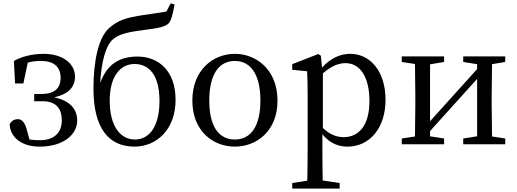

<svg xmlns="http://www.w3.org/2000/svg" viewBox="-20 -852 3051 1134"><path d="M69 -359H118L144 -482C167 -489 193 -492 223 -492C295 -492 338 -460 338 -392C338 -332 303 -297 226 -297H182V-254H232C318 -254 345 -203 345 -141C345 -62 292 -24 218 -24C194 -24 174 -25 154 -28L136 -94C127 -125 110 -148 88 -148C66 -149 47 -139 37 -117C42 -35 114 14 214 14C354 14 436 -57 436 -140C436 -210 390 -259 300 -277C385 -296 423 -338 423 -400C423 -477 349 -534 239 -534C172 -534 107 -518 62 -492Z M777 -28C693 -28 628 -104 628 -257C628 -404 692 -474 775 -474C862 -474 922 -406 922 -256C922 -105 862 -28 777 -28ZM988 -832 963 -784C919 -776 872 -770 826 -763C727 -748 675 -733 622 -684C559 -625 532 -484 532 -329C532 -90 625 14 775 14C900 14 1017 -82 1017 -263C1017 -437 913 -518 792 -518C678 -518 608 -465 572 -361C578 -486 605 -588 651 -623C692 -656 750 -664 838 -676C909 -685 955 -692 977 -715C992 -733 1002 -773 1011 -826Z M1367 14C1495 14 1619 -77 1619 -258C1619 -440 1494 -534 1367 -534C1239 -534 1116 -439 1116 -258C1116 -78 1238 14 1367 14ZM1367 -28C1271 -28 1216 -107 1216 -258C1216 -410 1271 -492 1367 -492C1462 -492 1518 -410 1518 -258C1518 -107 1462 -28 1367 -28Z M1887 -419C1946 -469 1987 -479 2021 -479C2104 -479 2162 -402 2162 -255C2162 -104 2094 -42 2010 -42C1968 -42 1929 -57 1887 -96ZM1875 -523 1860 -533 1706 -473V-440L1794 -431C1796 -387 1797 -348 1797 -287V31C1797 90 1796 153 1795 215L1706 229V262H1986V229L1886 214C1885 152 1884 88 1884 28V-59C1931 -2 1983 14 2033 14C2161 14 2257 -93 2257 -263C2257 -431 2166 -534 2049 -534C1991 -534 1934 -510 1882 -453Z M2964 -486V-519H2716V-486L2798 -473V-444L2520 -136V-472L2603 -486V-519H2353V-486L2431 -474C2432 -418 2433 -342 2433 -289V-230C2433 -177 2432 -101 2431 -46L2353 -34V0H2603V-34L2520 -47V-78L2798 -386V-47L2716 -34V0H2964V-34L2886 -46C2885 -101 2884 -177 2884 -230V-289C2884 -342 2885 -418 2886 -473Z"/></svg>

Font: Source Han Serif JP Medium
Style: Regular
Weight: 500
Designer: Ryoko NISHIZUKA 西塚涼子 (kana & ideographs); Frank Grießhammer (Latin, Greek & Cyrillic); Wenlong ZHANG 张文龙 (bopomofo); San
Foundry: Adobe Systems Incorporated
Version: Version 1.001;PS 1.001;hotconv 16.6.54;makeotf.lib2.5.65590